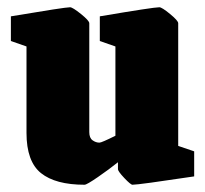

<svg xmlns="http://www.w3.org/2000/svg" viewBox="-20 -496 565 529"><path d="M53 -130V-368L10 -383V-451Q159 -476 173 -476Q180 -476 203 -457.5Q226 -439 226 -432V-132Q226 -116 235 -109.5Q244 -103 254 -103Q260 -103 298 -122V-368L255 -383V-451Q403 -476 419 -476Q426 -476 448.5 -457.5Q471 -439 471 -432V-94L515 -79V-10Q362 13 345 13Q340 13 322.5 -5.5Q305 -24 305 -30V-49Q280 -29 249.5 -8Q219 13 213 13Q133 13 93 -19Q53 -51 53 -130Z"/></svg>

Font: Grenze Black
Style: Regular
Weight: 900
Designer: Renata Polastri
Foundry: Omnibus-Type
Version: Version 1.002; ttfautohint (v1.8)